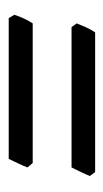

<svg xmlns="http://www.w3.org/2000/svg" viewBox="83 -498 242 449"><g transform="rotate(90 204.5 -274.0)"><path d="M392.1 -362.8Q388.2 -353 382.3 -340.6Q376.5 -328.1 372.1 -319.8H43.9L35.2 -332Q39.1 -341.8 44.4 -353.8Q49.8 -365.7 56.2 -375H382.8L392.1 -362.8ZM372.1 -216.8Q368.2 -206.5 362.3 -194.3Q356.4 -182.1 352.1 -172.9H22.9L15.1 -186Q18.1 -195.8 23.4 -207.5Q28.8 -219.2 35.2 -229H361.8L372.1 -216.8Z"/></g></svg>

Font: Gentium
Style: Italic
Weight: 400
Italic angle: -7°
Designer: J. Victor Gaultney
Version: Version 1.02; 2005; OFL release